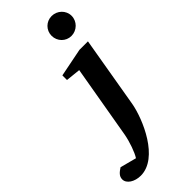

<svg xmlns="http://www.w3.org/2000/svg" viewBox="-435 -784 1057 1057"><g transform="rotate(-45 94.0 -255.5)"><path d="M311 -663C311 -706 275 -740 232 -740C189 -740 155 -706 155 -663C155 -620 189 -585 232 -585C275 -585 311 -620 311 -663ZM275 -500H209L43 -467V-431L129 -422L55 6C46 55 25 114 7 142L-88 117C-111 132 -129 146 -129 171C-129 204 -89 229 -42 229C96 229 186 17 204 -84Z"/></g></svg>

Font: Veleka
Style: Bold Italic
Weight: 700
Italic angle: -12°
Designer: Stefan Peev, Context Ltd, 2016; SIL International, 1997-2014.
Foundry: Stefan Peev, Context Ltd, 2016
Version: Version 5.000